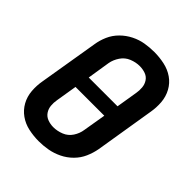

<svg xmlns="http://www.w3.org/2000/svg" viewBox="-209 -865 995 995"><g transform="rotate(45 288.0 -367.5)"><path d="M244 8Q277 8 310.5 2Q344 -4 376 -19.5Q408 -35 433.5 -60.5Q459 -86 473 -118Q487 -150 493 -183L546 -508Q553 -547 550 -584.5Q547 -622 529.5 -654Q512 -686 482.5 -706.5Q453 -727 416 -735Q379 -743 341 -743Q308 -743 274.5 -737.5Q241 -732 209 -716Q177 -700 151.5 -674.5Q126 -649 112 -617Q98 -585 93 -552L39 -227Q32 -189 35 -151Q38 -113 55.5 -81.5Q73 -50 102.5 -29Q132 -8 169 0Q206 8 244 8ZM194 -409 214 -535Q219 -563 236.5 -589Q254 -615 282.5 -626.5Q311 -638 339 -638Q361 -638 381 -631Q401 -624 412.5 -607Q424 -590 426 -568.5Q428 -547 424 -525L405 -409ZM246 -97Q224 -97 204 -104.5Q184 -112 172.5 -129Q161 -146 159 -167Q157 -188 161 -210L180 -326H391L370 -201Q366 -172 349 -146Q332 -120 303.5 -108.5Q275 -97 246 -97Z"/></g></svg>

Font: Iosevka Sparkle Oblique
Style: Bold
Weight: 700
Italic angle: -9°
Designer: Belleve Invis
Foundry: Belleve Invis
Version: Version 4.5.0; ttfautohint (v1.8.3)